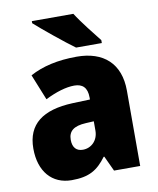

<svg xmlns="http://www.w3.org/2000/svg" viewBox="-86 -833 748 911"><g transform="rotate(-10 288.0 -378.0)"><path d="M330 -766H130V-756C170 -720 269 -639 315 -606H439V-620C412 -654 357 -723 330 -766ZM310 -563C219 -563 144 -546 84 -513L134 -389C186 -415 235 -430 275 -430C314 -430 337 -410 337 -362V-352L252 -349C109 -343 32 -287 32 -169C32 -59 91 10 186 10C270 10 311 -15 354 -73H357L391 0H517V-363C517 -494 439 -563 310 -563ZM299 -245 337 -247V-202C337 -155 304 -123 263 -123C233 -123 214 -141 214 -179C214 -220 238 -242 299 -245Z"/></g></svg>

Font: Noto Sans Sinhala SemiCondensed Black
Style: Regular
Weight: 900
Width: 4
Designer: Jelle Bosma - Monotype Design Team
Foundry: Monotype Imaging Inc.
Version: Version 2.006